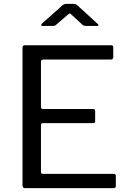

<svg xmlns="http://www.w3.org/2000/svg" viewBox="-20 -977 668 997"><path d="M96.9 -728.4Q96.9 -742 108.7 -742H558.1Q568.1 -742 568.1 -731.1V-680.4Q568.1 -667.9 555.2 -667.9H205.6Q192.7 -667.9 192.7 -656.1V-421.8Q192.7 -411 204.2 -411H463.2Q474.1 -411 474.1 -400.4V-347.4Q474.1 -342.6 471.9 -340.1Q469.7 -337.7 463.3 -337.7H203.7Q192.7 -337.7 192.7 -327.3V-84.5Q192.7 -74.1 202.6 -74.1H569.6Q581.5 -74.1 581.5 -63.8V-11.1Q581.5 -5.8 578.9 -2.9Q576.3 0 569.8 0H110.9Q96.9 0 96.9 -14.1V-728.4ZM407.2 -849.3 353.2 -899Q345.3 -907.2 342.4 -907.2Q339.4 -907.2 330 -899L272.4 -849.3Q266.9 -844.5 263.8 -843.5Q260.8 -842.5 254.4 -842.5H200.4Q194.3 -842.5 193.8 -846.1Q193.3 -849.6 198.1 -854.7L300.7 -946.1Q306.2 -951.2 311.3 -954Q316.4 -956.8 325.3 -956.8H364.5Q371.9 -956.8 376.1 -953.5Q380.3 -950.2 383.8 -947.4L485.4 -854.7Q498.8 -842.5 484.1 -842.5H425.5Q420.1 -842.5 415.8 -843.9Q411.5 -845.2 407.2 -849.3Z"/></svg>

Font: Libre Franklin Thin
Style: Regular
Weight: 100
Designer: Pablo Impallari, Rodrigo Fuenzalida, Nhung Nguyen
Foundry: Impallari Type
Version: Version 3.000